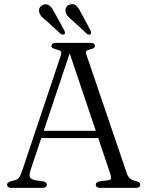

<svg xmlns="http://www.w3.org/2000/svg" viewBox="-20 -907 712 927"><path d="M166.5 -275.5H465.5L469.5 -240.5H161ZM206 -15Q206 -8 201 -4Q196 0 185.5 0H34.5Q24.5 0 19.2 -4Q14 -8 14 -15Q14 -21 18.2 -24.5Q22.5 -28 31.5 -31.5L53.5 -37.5Q67 -41.5 73.2 -50.8Q79.5 -60 87.5 -84L273 -637.5Q278 -652.5 274.2 -658.2Q270.5 -664 254 -668Q241 -671 234.8 -674.8Q228.5 -678.5 228.5 -685Q228.5 -692.5 233.8 -696.2Q239 -700 249 -700H417.5Q428 -700 433 -696Q438 -692 438 -685.5Q438 -678.5 432 -674.5Q426 -670.5 413 -668Q399.5 -665 396.5 -660.2Q393.5 -655.5 397 -643.5L592 -71Q598 -53.5 607.8 -45.2Q617.5 -37 635.5 -33Q648.5 -29.5 652.8 -25.5Q657 -21.5 657 -15Q657 -8 652 -4Q647 0 636.5 0H463Q453 0 447.8 -4Q442.5 -8 442.5 -15Q442.5 -21.5 447.2 -25.8Q452 -30 461 -31.5L502 -36.5Q514.5 -38.5 515.8 -46.8Q517 -55 511 -72.5L311 -665.5L323 -669L128 -87.5Q123 -72 122.8 -62Q122.5 -52 128.5 -46.2Q134.5 -40.5 148 -37L188 -31.5Q197 -29.5 201.5 -25.5Q206 -21.5 206 -15ZM245.5 -842.5 290.5 -760Q293 -754.5 293.8 -750Q294.5 -745.5 291 -742Q287.5 -739 282.5 -739.8Q277.5 -740.5 273 -743.5L202.5 -808Q189.5 -817.5 180.5 -827.5Q171.5 -837.5 169 -850Q166.5 -863.5 174 -873.2Q181.5 -883 194.5 -885.5Q212 -888.5 223.2 -876.2Q234.5 -864 245.5 -842.5ZM373 -842.5 417 -760Q419.5 -754.5 420 -749.8Q420.5 -745 417 -741.5Q413.5 -739 408.5 -739.8Q403.5 -740.5 399.5 -744L329 -808.5Q316 -819 307.2 -829Q298.5 -839 296.5 -851.5Q294.5 -865 302 -874.8Q309.5 -884.5 323 -886.5Q340.5 -889 351.5 -876.5Q362.5 -864 373 -842.5Z"/></svg>

Font: Fraunces 48pt Soft Wonky Light
Style: Regular
Weight: 300
Version: Version 1.000;[b76b70a41]